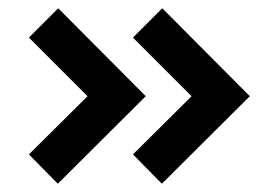

<svg xmlns="http://www.w3.org/2000/svg" viewBox="-20 -482 675 465"><path d="M372 -37 302 -108 444 -249 302 -391 373 -462 585 -249ZM120 -37 50 -108 192 -249 50 -391 121 -462 333 -249Z"/></svg>

Font: Tokeely Brookings
Style: Regular
Weight: 400
Designer: Peter Wiegel
Foundry: Peter Wiegel
Version: Version 2.001